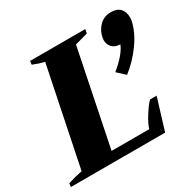

<svg xmlns="http://www.w3.org/2000/svg" viewBox="-179 -874 1046 1037"><g transform="rotate(-30 344.5 -355.0)"><path d="M495 -417Q574 -482 594 -534Q562 -534 544.5 -552.5Q527 -571 527 -598Q527 -603 529 -615Q537 -655 565 -682.5Q593 -710 635 -710Q675 -710 693.5 -689Q712 -668 712 -636Q712 -620 710 -612Q696 -548 649 -483Q602 -418 543 -373ZM-20 -22Q26 -37 70 -45L195 -655Q160 -663 124 -678L127 -700H471L466 -675L386 -653L265 -59H500Q508 -88 536.5 -133Q565 -178 584 -196H625L565 0H-23Z"/></g></svg>

Font: Trirong Black
Style: Italic
Weight: 900
Italic angle: -12°
Designer: Katatrad Team
Foundry: CadsonDemak
Version: Version 1.001